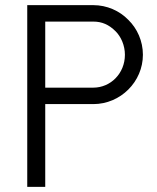

<svg xmlns="http://www.w3.org/2000/svg" viewBox="-20 -727 611 747"><path d="M343 -707H86V0H156V-322H343C449 -322 536 -409 536 -514C536 -567 514 -616 479 -650C445 -685 396 -707 343 -707ZM343 -386H156V-643H343C377 -643 404 -631 430 -605C451 -584 466 -550 466 -514C466 -441 410 -386 343 -386Z"/></svg>

Font: LilGrotesk
Style: Regular
Weight: 400
Designer: Bastien Sozeau
Foundry: NBR — Bastien Sozeau
Version: Version 2.001